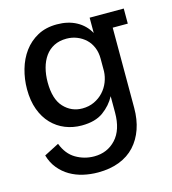

<svg xmlns="http://www.w3.org/2000/svg" viewBox="-103 -541 760 848"><g transform="rotate(-15 277.0 -116.5)"><path d="M469 -378V-11Q469 42 454 85Q439 128 410.5 159Q382 190 339.5 206.5Q297 223 242 223Q207 223 174.5 215.5Q142 208 114.5 192Q87 176 66 150.5Q45 125 35 90L103 55Q122 105 160.5 127.5Q199 150 244 150Q304 150 343 108Q382 66 382 -13V-88Q362 -50 325 -23Q288 4 226 4Q186 4 151 -10Q116 -24 89.5 -51.5Q63 -79 48 -119.5Q33 -160 33 -213Q33 -259 45.5 -303Q58 -347 83 -381Q108 -415 145.5 -435.5Q183 -456 234 -456Q285 -456 323 -435.5Q361 -415 382 -377V-447H538V-378ZM382 -260Q382 -288 372.5 -311Q363 -334 346 -350Q329 -366 306.5 -375Q284 -384 259 -384Q226 -384 201.5 -371.5Q177 -359 161 -336.5Q145 -314 137 -284Q129 -254 129 -219Q129 -142 163.5 -105Q198 -68 248 -68Q278 -68 302.5 -79.5Q327 -91 344.5 -110Q362 -129 371.5 -153Q381 -177 382 -202Z"/></g></svg>

Font: Zilla Slab Medium
Style: Regular
Weight: 500
Designer: Typotheque.com
Foundry: Typotheque type foundry
Version: Version 1.1; 2017